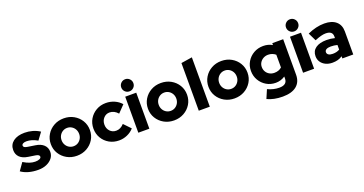

<svg xmlns="http://www.w3.org/2000/svg" viewBox="-43 -1596 5018 2650"><g transform="rotate(-20 2466.0 -271.0)"><path d="M259 10Q184 10 120 -7.5Q56 -25 9 -59L86 -168Q136 -138 177 -124.5Q218 -111 258 -111Q298 -111 321.5 -122.5Q345 -134 345 -153Q345 -182 291 -191L186 -207Q107 -219 65.5 -259.5Q24 -300 24 -365Q24 -445 85 -491Q146 -537 252 -537Q310 -537 367 -521Q424 -505 473 -473L396 -369Q313 -417 236 -417Q205 -417 186 -406.5Q167 -396 167 -379Q167 -363 181 -353.5Q195 -344 229 -339L334 -323Q412 -312 454.5 -271.5Q497 -231 497 -169Q497 -117 466 -77Q435 -37 381.5 -13.5Q328 10 259 10Z M827 10Q746 10 681 -26.5Q616 -63 578 -125Q540 -187 540 -264Q540 -341 578 -403.5Q616 -466 681 -502.5Q746 -539 827 -539Q908 -539 973 -502.5Q1038 -466 1076 -403.5Q1114 -341 1114 -264Q1114 -187 1076 -125Q1038 -63 973 -26.5Q908 10 827 10ZM827 -130Q864 -130 893 -148Q922 -166 939 -196.5Q956 -227 956 -264Q956 -302 939 -332.5Q922 -363 892.5 -381Q863 -399 827 -399Q791 -399 761.5 -381Q732 -363 715 -332.5Q698 -302 698 -264Q698 -227 715 -196.5Q732 -166 761.5 -148Q791 -130 827 -130Z M1446 10Q1367 10 1303.5 -26Q1240 -62 1203 -124.5Q1166 -187 1166 -264Q1166 -342 1203 -404Q1240 -466 1303.5 -502.5Q1367 -539 1446 -539Q1511 -539 1570 -513.5Q1629 -488 1670 -441L1571 -338Q1517 -399 1450 -399Q1398 -399 1362.5 -360.5Q1327 -322 1327 -264Q1327 -206 1363 -168Q1399 -130 1454 -130Q1518 -130 1569 -187L1665 -87Q1625 -41 1567 -15.5Q1509 10 1446 10Z M1810 -578Q1773 -578 1747 -604Q1721 -630 1721 -667Q1721 -704 1747 -730Q1773 -756 1810 -756Q1847 -756 1873 -730Q1899 -704 1899 -667Q1899 -630 1873 -604Q1847 -578 1810 -578ZM1729 0V-529H1891V0Z M2254 10Q2173 10 2108 -26.5Q2043 -63 2005 -125Q1967 -187 1967 -264Q1967 -341 2005 -403.5Q2043 -466 2108 -502.5Q2173 -539 2254 -539Q2335 -539 2400 -502.5Q2465 -466 2503 -403.5Q2541 -341 2541 -264Q2541 -187 2503 -125Q2465 -63 2400 -26.5Q2335 10 2254 10ZM2254 -130Q2291 -130 2320 -148Q2349 -166 2366 -196.5Q2383 -227 2383 -264Q2383 -302 2366 -332.5Q2349 -363 2319.5 -381Q2290 -399 2254 -399Q2218 -399 2188.5 -381Q2159 -363 2142 -332.5Q2125 -302 2125 -264Q2125 -227 2142 -196.5Q2159 -166 2188.5 -148Q2218 -130 2254 -130Z M2617 0V-700L2779 -725V0Z M3142 10Q3061 10 2996 -26.5Q2931 -63 2893 -125Q2855 -187 2855 -264Q2855 -341 2893 -403.5Q2931 -466 2996 -502.5Q3061 -539 3142 -539Q3223 -539 3288 -502.5Q3353 -466 3391 -403.5Q3429 -341 3429 -264Q3429 -187 3391 -125Q3353 -63 3288 -26.5Q3223 10 3142 10ZM3142 -130Q3179 -130 3208 -148Q3237 -166 3254 -196.5Q3271 -227 3271 -264Q3271 -302 3254 -332.5Q3237 -363 3207.5 -381Q3178 -399 3142 -399Q3106 -399 3076.5 -381Q3047 -363 3030 -332.5Q3013 -302 3013 -264Q3013 -227 3030 -196.5Q3047 -166 3076.5 -148Q3106 -130 3142 -130Z M3775 214Q3646 214 3549 168L3603 42Q3687 82 3772 82Q3887 82 3887 -10V-40Q3825 2 3750 2Q3675 2 3614 -34Q3553 -70 3517 -131.5Q3481 -193 3481 -268Q3481 -343 3517.5 -404Q3554 -465 3616.5 -500.5Q3679 -536 3756 -536Q3830 -536 3889 -501V-529H4049V-8Q4049 99 3978.5 156.5Q3908 214 3775 214ZM3778 -134Q3845 -134 3887 -173V-360Q3866 -378 3838.5 -388.5Q3811 -399 3779 -399Q3740 -399 3708.5 -381.5Q3677 -364 3658.5 -334.5Q3640 -305 3640 -268Q3640 -230 3658 -199.5Q3676 -169 3707.5 -151.5Q3739 -134 3778 -134Z M4230 -578Q4193 -578 4167 -604Q4141 -630 4141 -667Q4141 -704 4167 -730Q4193 -756 4230 -756Q4267 -756 4293 -730Q4319 -704 4319 -667Q4319 -630 4293 -604Q4267 -578 4230 -578ZM4149 0V-529H4311V0Z M4580 9Q4524 9 4480.5 -12Q4437 -33 4412.5 -70Q4388 -107 4388 -155Q4388 -231 4445.5 -272.5Q4503 -314 4606 -314Q4668 -314 4726 -299V-325Q4726 -404 4625 -404Q4565 -404 4465 -362L4407 -481Q4535 -539 4654 -539Q4764 -539 4825 -486.5Q4886 -434 4886 -339V0H4726V-32Q4694 -10 4658.5 -0.5Q4623 9 4580 9ZM4542 -158Q4542 -133 4564 -119Q4586 -105 4625 -105Q4685 -105 4726 -130V-198Q4680 -210 4630 -210Q4588 -210 4565 -196.5Q4542 -183 4542 -158Z"/></g></svg>

Font: Red Hat Display Black
Style: Regular
Weight: 900
Designer: Pentagram, MCKL
Foundry: Pentagram, MCKL
Version: Version 1.023; ttfautohint (v1.8.3)